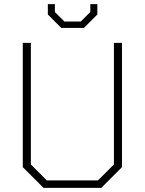

<svg xmlns="http://www.w3.org/2000/svg" viewBox="-20 -907 699 927"><path d="M90 -100V-700H129V-113L206 -36H453L530 -113V-700H569V-100L469 0H190ZM211 -837V-887H245V-849L291 -803H370L416 -849V-887H450V-837L385 -772H276Z"/></svg>

Font: Chakra Petch ExtraLight
Style: Regular
Weight: 275
Designer: Katatrad Aksorn Co.,Ltd.
Foundry: Cadson Demak Co.,Ltd.
Version: Version 1.000; ttfautohint (v1.6)